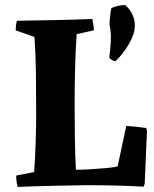

<svg xmlns="http://www.w3.org/2000/svg" viewBox="-20 -732 607 759"><path d="M50 7Q44 -14 44 -38L115 -52Q119 -107 121 -168Q123 -229 123 -285Q123 -361 122 -440.5Q121 -520 116 -586L42 -612Q42 -621 43 -630.5Q44 -640 47 -650Q122 -651 196 -652.5Q270 -654 345 -657Q347 -645 349 -634Q351 -623 351 -612L283 -597Q279 -541 277 -467Q275 -393 275 -320Q275 -250 276 -184.5Q277 -119 280 -61Q306 -61 338.5 -63Q371 -65 399.5 -67.5Q428 -70 445 -74L479 -234Q519 -232 558 -226L561 -215L552 -6L548 6Q497 3 439.5 1.5Q382 0 325 0Q257 1 187.5 2.5Q118 4 50 7ZM413 -635Q413 -640 414 -654.5Q415 -669 417 -682.5Q419 -696 420 -700Q433 -706 447 -709Q461 -712 475 -712Q495 -694 504 -673.5Q513 -653 513 -630Q513 -607 501 -580.5Q489 -554 471 -529.5Q453 -505 436 -490Q430 -490 421.5 -495.5Q413 -501 412 -505Q416 -533 418 -568.5Q420 -604 413 -635Z"/></svg>

Font: Labrada
Style: Bold
Weight: 700
Designer: Mercedes Jáuregui
Foundry: Omnibus-Type Team
Version: Version 1.000; ttfautohint (v1.8.4.7-5d5b)